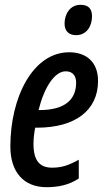

<svg xmlns="http://www.w3.org/2000/svg" viewBox="-20 -767 441 797"><path d="M296 -621C339 -621 362 -658 362 -699C362 -731 347 -747 314 -747C271 -747 248 -709 248 -669C248 -640 264 -621 296 -621ZM173 10C222 10 266 1 307 -26V-104C264 -80 235 -71 196 -71C145 -71 119 -100 119 -170C119 -192 122 -216 126 -237H134C291 -237 387 -308 387 -431C387 -508 340 -550 267 -550C117 -550 23 -364 23 -159C23 -52 79 10 173 10ZM140 -310C164 -406 207 -471 253 -471C282 -471 296 -452 296 -424C296 -357 254 -310 143 -310Z"/></svg>

Font: Noto Sans UI Condensed Medium
Style: Italic
Weight: 500
Width: 3
Italic angle: -12°
Designer: Monotype Design Team
Foundry: Monotype Imaging Inc.
Version: Version 1.901